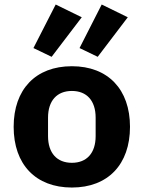

<svg xmlns="http://www.w3.org/2000/svg" viewBox="-20 -823 640 855"><path d="M300.1 12.1C460.9 12.1 558.9 -90.9 558.9 -258.2C558.9 -425.1 460.9 -528.1 300.1 -528.1C138.8 -528.1 40.8 -425.1 40.8 -258.2C40.8 -90.9 138.8 12.1 300.1 12.1ZM128.9 -609 209.9 -570 344.1 -746.1 228 -802.9ZM193.9 -217V-299C193.9 -375 234 -418 300.1 -418C366.1 -418 405.9 -375 405.9 -299V-217C405.9 -141 366.1 -98 300.1 -98C234 -98 193.9 -141 193.9 -217ZM334.2 -609 415.1 -570 549 -746.1 432.9 -802.9Z"/></svg>

Font: Margiela Mono Bold
Style: Regular
Weight: 700
Designer: Mike Abbink, Paul van der Laan, Pieter van Rosmalen
Foundry: Bold Monday
Version: Version 2.003 2021